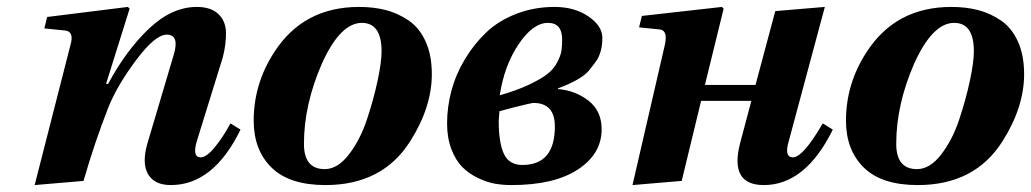

<svg xmlns="http://www.w3.org/2000/svg" viewBox="-20 -522 2975 554"><path d="M80 12 183 -391Q195 -431 168 -434L108 -440L116 -473L349 -502L354 -497L286 -280H292Q344 -377 410 -439.5Q476 -502 548 -502Q588 -502 609.5 -482Q631 -462 632 -429.5Q633 -397 623 -357L548 -115Q534 -68 559 -68Q576 -68 600 -97.5Q624 -127 645 -166L674 -148Q596 12 473 12Q426 12 407.5 -19Q389 -50 405 -107L481 -363Q499 -422 461 -422Q428 -422 373.5 -349.5Q319 -277 293 -213Q253 -111 221 0Z M712 -174Q712 -280 771 -371Q855 -502 1016 -502Q1058 -502 1093 -493Q1128 -484 1159 -463Q1190 -442 1208 -402.5Q1226 -363 1226 -308Q1226 -213 1164 -115Q1084 12 919 12Q815 12 763.5 -38.5Q712 -89 712 -174ZM857 -107Q857 -34 917 -34Q954 -34 986.5 -76Q1019 -118 1038.5 -176.5Q1058 -235 1069.5 -289Q1081 -343 1081 -374Q1081 -456 1024 -456Q962 -456 909 -339Q857 -220 857 -107Z M1270 -166Q1270 -213 1282.5 -260Q1295 -307 1321 -350.5Q1347 -394 1382.5 -428Q1418 -462 1469.5 -482Q1521 -502 1580 -502Q1638 -502 1678 -474.5Q1718 -447 1718 -413Q1718 -390 1713 -373.5Q1708 -357 1701.5 -347.5Q1695 -338 1679 -318Q1657 -292 1590 -267V-265Q1640 -261 1678 -231.5Q1716 -202 1716 -149Q1716 -78 1647.5 -33Q1579 12 1456 12Q1431 12 1408 8Q1385 4 1359 -8.5Q1333 -21 1314 -40Q1295 -59 1282.5 -91.5Q1270 -124 1270 -166ZM1419 -173Q1419 -110 1434 -78Q1449 -46 1487 -46Q1581 -46 1581 -157Q1581 -225 1519 -225Q1514 -225 1462 -212L1421 -201Q1421 -197 1420 -186.5Q1419 -176 1419 -173ZM1422 -247Q1471 -261 1506 -277.5Q1541 -294 1559.5 -308.5Q1578 -323 1588 -342.5Q1598 -362 1600 -375.5Q1602 -389 1602 -408Q1602 -456 1561 -456Q1518 -456 1476.5 -394.5Q1435 -333 1422 -247Z M1805 12 1898 -391Q1908 -434 1884 -437L1824 -443L1832 -476L2063 -502L2068 -497L2014 -277H2160L2217 -490L2360 -502L2256 -115Q2242 -68 2268 -68Q2297 -68 2354 -166L2383 -148Q2304 12 2184 12Q2085 12 2115 -107L2148 -231H2003L1947 0Z M2421 -174Q2421 -280 2480 -371Q2564 -502 2725 -502Q2767 -502 2802 -493Q2837 -484 2868 -463Q2899 -442 2917 -402.5Q2935 -363 2935 -308Q2935 -213 2873 -115Q2793 12 2628 12Q2524 12 2472.5 -38.5Q2421 -89 2421 -174ZM2566 -107Q2566 -34 2626 -34Q2663 -34 2695.5 -76Q2728 -118 2747.5 -176.5Q2767 -235 2778.5 -289Q2790 -343 2790 -374Q2790 -456 2733 -456Q2671 -456 2618 -339Q2566 -220 2566 -107Z"/></svg>

Font: Heuristica
Style: Bold Italic
Weight: 700
Italic angle: -13°
Version: Version 1.0.2